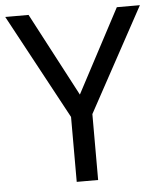

<svg xmlns="http://www.w3.org/2000/svg" viewBox="-52 -759 669 804"><g transform="rotate(-5 283.0 -357.0)"><path d="M283 -363 469 -714H566L328 -277V0H238V-273L0 -714H98Z"/></g></svg>

Font: Noto Sans Nushu
Style: Regular
Weight: 400
Designer: Lisa Huang
Foundry: Lisa Huang
Version: Version 1.003; ttfautohint (v1.8.4.7-5d5b)